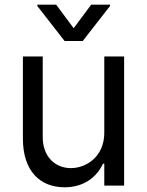

<svg xmlns="http://www.w3.org/2000/svg" viewBox="-20 -784 621 811"><path d="M420.5 -223C420.5 -120.7 342.3 -73.9 279.8 -73.9C210.2 -73.9 160.5 -125 160.5 -204.5V-545.5H76.7V-198.9C76.7 -59.7 150.6 7.1 252.8 7.1C335.2 7.1 389.2 -36.9 414.8 -92.3H420.5V0H504.3V-545.5H420.5ZM137.8 -758.5 252.8 -610.8H329.5L444.6 -758.5V-764.2H365.1L291.2 -664.8L217.3 -764.2H137.8Z"/></svg>

Font: Magic Ui Pro
Style: Regular
Weight: 400
Designer: Stefan Endress, Andreas Faust
Version: Version 1.000;FEAKit 1.0